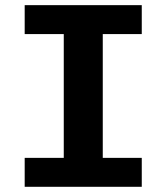

<svg xmlns="http://www.w3.org/2000/svg" viewBox="-20 -718 640 738"><path d="M524.9 0V-111.2H375V-587H524.9V-698.2H74.9V-587H225.1V-111.2H74.9V0Z"/></svg>

Font: Margiela Mono Bold
Style: Regular
Weight: 700
Designer: Mike Abbink, Paul van der Laan, Pieter van Rosmalen
Foundry: Bold Monday
Version: Version 2.003 2021